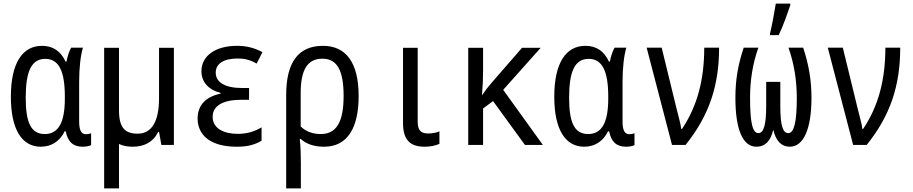

<svg xmlns="http://www.w3.org/2000/svg" viewBox="-20 -800 5040 1060"><path d="M205 10C264 10 310 -20 337 -75H343C354 -16 385 10 436 10C456 10 475 6 483 1V-64C474 -61 463 -59 455 -59C429 -59 417 -80 417 -129V-349C417 -427 425 -494 438 -537H373C362 -518 352 -487 347 -460H342C315 -518 272 -547 212 -547C104 -547 40 -452 40 -266C40 -85 101 10 205 10ZM227 -60C148 -60 122 -129 122 -261C122 -407 154 -475 230 -475C305 -475 338 -407 338 -267V-256C338 -126 304 -60 227 -60Z M713 10C776 10 827 -16 853 -72H858L871 0H940V-536H858V-257C858 -132 819 -62 740 -62C671 -62 637 -94 637 -190V-536H555V240H637V-5C658 5 684 10 713 10Z M1287 10C1345 10 1385 0 1424 -23V-97C1389 -76 1348 -61 1293 -61C1214 -61 1154 -92 1154 -155C1154 -212 1204 -249 1312 -249H1355V-314H1319C1221 -314 1171 -346 1171 -399C1171 -448 1214 -477 1292 -477C1325 -477 1357 -472 1397 -449L1429 -512C1384 -536 1341 -547 1288 -547C1170 -547 1092 -492 1092 -407C1092 -349 1129 -305 1198 -287V-283C1120 -267 1071 -222 1071 -146C1071 -56 1139 10 1287 10Z M1560 -276V240H1641V98C1641 59 1640 13 1635 -33H1640C1670 -6 1712 10 1769 10C1900 10 1960 -96 1960 -270C1960 -456 1889 -547 1763 -547C1622 -547 1560 -449 1560 -276ZM1751 -60C1706 -60 1668 -74 1640 -102V-286C1640 -416 1678 -476 1760 -476C1842 -476 1877 -410 1877 -270C1877 -129 1839 -60 1751 -60Z M2324 10C2355 10 2386 4 2406 -6V-75C2396 -69 2367 -63 2344 -63C2303 -63 2286 -81 2286 -129V-536H2205V-121C2205 -31 2241 10 2324 10Z M2565 0H2647V-201L2702 -242L2878 0H2977L2758 -304L2965 -536H2862L2694 -343C2673 -319 2659 -300 2642 -275H2641C2645 -325 2647 -363 2647 -410V-536H2565Z M3205 10C3264 10 3310 -20 3337 -75H3343C3354 -16 3385 10 3436 10C3456 10 3475 6 3483 1V-64C3474 -61 3463 -59 3455 -59C3429 -59 3417 -80 3417 -129V-349C3417 -427 3425 -494 3438 -537H3373C3362 -518 3352 -487 3347 -460H3342C3315 -518 3272 -547 3212 -547C3104 -547 3040 -452 3040 -266C3040 -85 3101 10 3205 10ZM3227 -60C3148 -60 3122 -129 3122 -261C3122 -407 3154 -475 3230 -475C3305 -475 3338 -407 3338 -267V-256C3338 -126 3304 -60 3227 -60Z M3690 0H3765C3895 -162 3950 -327 3950 -537H3868C3868 -361 3830 -214 3745 -88H3741C3738 -117 3725 -159 3713 -209L3633 -537H3550Z M4231 -614V-606H4279C4303 -655 4327 -724 4343 -772V-780H4263C4259 -751 4239 -644 4231 -614ZM4156 10C4205 10 4235 -23 4248 -81H4250C4263 -23 4294 10 4340 10C4416 10 4460 -87 4460 -260C4460 -357 4445 -445 4414 -537H4333C4364 -450 4379 -355 4379 -260C4379 -130 4365 -65 4332 -65C4300 -65 4288 -113 4288 -215V-348H4210V-215C4210 -114 4197 -65 4167 -65C4133 -65 4121 -129 4121 -261C4121 -359 4136 -451 4167 -537H4086C4054 -442 4040 -358 4040 -260C4040 -87 4080 10 4156 10Z M4690 0H4765C4895 -162 4950 -327 4950 -537H4868C4868 -361 4830 -214 4745 -88H4741C4738 -117 4725 -159 4713 -209L4633 -537H4550Z"/></svg>

Font: Noto Sans Mono ExtraCondensed
Style: Regular
Weight: 400
Width: 2
Designer: Monotype Design Team
Foundry: Monotype Imaging Inc.
Version: Version 2.014